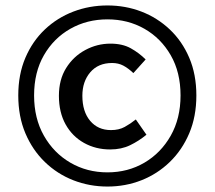

<svg xmlns="http://www.w3.org/2000/svg" viewBox="-20 -674 787 704"><path d="M374 10Q308 10 249 -13Q190 -36 144.5 -80Q99 -124 73 -185.5Q47 -247 47 -324Q47 -401 73 -462Q99 -523 144.5 -566Q190 -609 249 -631.5Q308 -654 374 -654Q440 -654 498.5 -631.5Q557 -609 602.5 -566Q648 -523 674 -462Q700 -401 700 -324Q700 -247 674 -185.5Q648 -124 602.5 -80Q557 -36 498.5 -13Q440 10 374 10ZM374 -42Q449 -42 509.5 -77.5Q570 -113 606 -176.5Q642 -240 642 -324Q642 -409 606 -471.5Q570 -534 509.5 -568.5Q449 -603 374 -603Q299 -603 238 -568.5Q177 -534 141 -471.5Q105 -409 105 -324Q105 -240 141 -176.5Q177 -113 238 -77.5Q299 -42 374 -42ZM384 -126Q331 -126 288 -150Q245 -174 220.5 -218Q196 -262 196 -323Q196 -382 222.5 -424.5Q249 -467 292.5 -490.5Q336 -514 385 -514Q429 -514 459.5 -497Q490 -480 514 -456L469 -406Q450 -424 432 -433.5Q414 -443 391 -443Q340 -443 311 -409Q282 -375 282 -323Q282 -265 310.5 -231Q339 -197 387 -197Q416 -197 437 -208.5Q458 -220 478 -236L517 -180Q489 -157 457 -141.5Q425 -126 384 -126Z"/></svg>

Font: Source Sans Pro SemiBold
Style: Regular
Weight: 600
Designer: Paul D. Hunt
Foundry: Adobe Systems Incorporated
Version: Version 2.045;hotconv 1.0.109;makeotfexe 2.5.65596